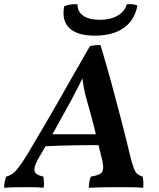

<svg xmlns="http://www.w3.org/2000/svg" viewBox="-50 -898 764 921"><path d="M-30 3Q-30 -12 -27.5 -25Q-25 -38 -20 -51Q-1 -56 12.5 -66.5Q26 -77 42 -98.5Q58 -120 82 -159Q113 -212 147 -269Q181 -326 217 -389Q253 -452 293.5 -523.5Q334 -595 381 -676Q393 -680 406 -681Q419 -682 432 -682Q460 -589 485 -497.5Q510 -406 532.5 -319Q555 -232 574 -152Q584 -111 592 -90.5Q600 -70 610 -62.5Q620 -55 634 -51Q637 -40 637.5 -26Q638 -12 637 3Q619 1 595 0.5Q571 0 548 0Q525 0 510 0Q497 0 480.5 0Q464 0 445.5 0.5Q427 1 409 1.5Q391 2 376 3Q376 -12 378.5 -26Q381 -40 386 -51Q429 -57 439.5 -73Q450 -89 440 -131Q423 -203 405 -274.5Q387 -346 367 -416Q357 -448 351.5 -480.5Q346 -513 342 -552H359Q341 -512 324 -479Q307 -446 289 -412Q253 -346 215.5 -279Q178 -212 139 -146Q120 -114 116 -94.5Q112 -75 123 -65.5Q134 -56 158 -51Q160 -39 161 -25Q162 -11 159 3Q145 1 127.5 0.5Q110 0 92 0Q74 0 57 0Q32 0 11 0.5Q-10 1 -30 3ZM149 -195 173 -254H430L435 -202Q390 -202 341 -201.5Q292 -201 242.5 -199.5Q193 -198 149 -195ZM405 -727Q321 -727 283 -763Q245 -799 258 -868Q272 -874 289 -876.5Q306 -879 322 -877Q321 -842 349.5 -822.5Q378 -803 429 -803Q479 -803 513.5 -822.5Q548 -842 558 -877Q573 -879 586.5 -877.5Q600 -876 609 -871Q596 -801 543.5 -764Q491 -727 405 -727Z"/></svg>

Font: Vollkorn SemiBold
Style: Italic
Weight: 600
Italic angle: -11°
Designer: Friedrich Althausen
Foundry: Friedrich Althausen
Version: Version 5.000